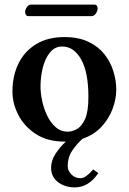

<svg xmlns="http://www.w3.org/2000/svg" viewBox="-20 -605 559 834"><path d="M378 -535H104Q96 -535 92.5 -540.5Q89 -546 89 -553Q89 -562 96.5 -573.5Q104 -585 114 -585H390Q398 -585 401 -579.5Q404 -574 404 -568Q404 -558 396.5 -546.5Q389 -535 378 -535ZM407 147Q365 209 305 209Q263 209 232.5 186.5Q202 164 202 123Q202 93 220.5 64Q239 35 266 10Q264 10 259 10Q186 10 135.5 -23Q85 -56 59.5 -106Q34 -156 34 -207Q34 -276 60.5 -329.5Q87 -383 137.5 -413.5Q188 -444 260 -444Q321 -444 364 -423.5Q407 -403 433.5 -369.5Q460 -336 472.5 -295.5Q485 -255 485 -216Q485 -175 469 -132Q453 -89 420.5 -54Q388 -19 338 -2Q312 22 293 50.5Q274 79 274 117Q274 136 290 152.5Q306 169 329 169Q342 169 355.5 159Q369 149 385 131ZM250 -403Q218 -403 197 -377Q176 -351 166 -311.5Q156 -272 156 -229Q156 -201 163 -167.5Q170 -134 184.5 -103.5Q199 -73 221.5 -53Q244 -33 275 -33Q293 -33 314 -44.5Q335 -56 349.5 -88Q364 -120 364 -184Q364 -291 332.5 -347Q301 -403 250 -403Z"/></svg>

Font: Libertinus Serif SemiBold
Style: Regular
Weight: 600
Designer: Philipp H. Poll, Khaled Hosny
Foundry: Caleb Maclennan
Version: Version 7.051;RELEASE